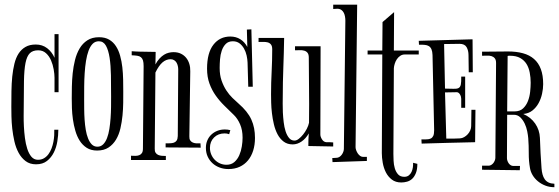

<svg xmlns="http://www.w3.org/2000/svg" viewBox="-20 -721 2359 810"><path d="M227.1 -332H210V-393.1Q210 -408.2 206.5 -428.2Q203.1 -448.2 195.3 -466.3Q187.5 -484.4 174.1 -496.6Q160.6 -508.8 141.1 -508.8Q118.2 -508.8 105.7 -496.3Q93.3 -483.9 87.6 -455.3Q82 -426.8 81.1 -379.6Q80.1 -332.5 80.1 -263.2Q80.1 -252 79.8 -231.7Q79.6 -211.4 80.8 -187.5Q82 -163.6 85.2 -138.7Q88.4 -113.8 95 -93.3Q101.6 -72.8 112.5 -59.8Q123.5 -46.9 140.1 -46.9Q154.8 -46.9 165.8 -53.5Q176.8 -60.1 184.6 -70.8Q192.4 -81.5 197.5 -95Q202.6 -108.4 205.3 -122.6Q208 -136.7 208.7 -150.1Q209.5 -163.6 209 -173.8H226.1Q226.1 -150.4 221.9 -124.8Q217.8 -99.1 207 -77.6Q196.3 -56.2 178.2 -42Q160.2 -27.8 131.8 -27.8Q106 -27.8 88.1 -41.3Q70.3 -54.7 58.6 -76.2Q46.9 -97.7 40.8 -124.5Q34.7 -151.4 31.7 -178.2Q28.8 -205.1 28.3 -229.5Q27.8 -253.9 27.8 -270Q27.8 -303.7 28.3 -336.4Q28.8 -369.1 31.7 -398.2Q34.7 -427.2 40.8 -452.1Q46.9 -477.1 58.3 -494.9Q69.8 -512.7 87.4 -522.9Q105 -533.2 130.9 -533.2Q158.7 -533.2 179 -517.6Q199.2 -502 210 -477.1V-577.1H227.1Z M500 -334Q500 -313.5 499.8 -287.4Q499.5 -261.2 496.8 -233.6Q494.1 -206.1 488 -179.4Q481.9 -152.8 469.5 -132.1Q457 -111.3 437.7 -98.6Q418.5 -85.9 389.6 -85.9Q363.8 -85.9 345.9 -97.4Q328.1 -108.9 316.4 -127.2Q304.7 -145.5 297.9 -169.2Q291 -192.9 287.6 -217.3Q284.2 -241.7 283.4 -264.9Q282.7 -288.1 282.7 -306.2Q282.7 -327.6 283.2 -355.2Q283.7 -382.8 286.6 -411.6Q289.6 -440.4 296.4 -467.8Q303.2 -495.1 315.9 -516.6Q328.6 -538.1 348.6 -551Q368.7 -564 397.9 -564Q423.3 -564 440.7 -553.7Q458 -543.5 469.2 -526.1Q480.5 -508.8 486.8 -485.8Q493.2 -462.9 496.1 -437.3Q499 -411.6 499.5 -385Q500 -358.4 500 -334ZM397 -546.9Q381.3 -546.9 370.8 -536.1Q360.4 -525.4 353.5 -506.8Q346.7 -488.3 342.8 -463.9Q338.9 -439.5 337.2 -412.1Q335.4 -384.8 335.2 -356.4Q335 -328.1 335 -301.8Q335 -282.7 335.2 -260.5Q335.4 -238.3 336.9 -216.1Q338.4 -193.8 341.8 -173.3Q345.2 -152.8 351.6 -137Q357.9 -121.1 367.4 -111.6Q377 -102.1 391.1 -102.1Q405.3 -102.1 415.3 -112.1Q425.3 -122.1 431.6 -138.7Q438 -155.3 441.4 -177Q444.8 -198.7 446.5 -222.4Q448.2 -246.1 448.5 -270Q448.7 -293.9 448.7 -314.9Q448.7 -361.3 448 -403.3Q447.3 -445.3 442.4 -477.3Q437.5 -509.3 427 -528.1Q416.5 -546.9 397 -546.9Z M632.8 -94.2Q632.3 -83 636.5 -76.7Q640.6 -70.3 647.5 -67.4Q654.3 -64.5 662.8 -63.7Q671.4 -63 679.7 -63V-45.9H532.7V-64Q542 -63.5 551 -63.5Q560.1 -63.5 567.1 -66.2Q574.2 -68.8 578.6 -75.2Q583 -81.5 583 -94.2L585.9 -441.9Q585.9 -457 583.3 -465.8Q580.6 -474.6 574.7 -479.5Q568.8 -484.4 559.1 -485.8Q549.3 -487.3 535.6 -487.8V-504.9Q535.6 -504.9 540 -504.6Q544.4 -504.4 551.3 -503.9Q558.1 -503.4 567.1 -503.2Q576.2 -502.9 585.9 -502.9L636.7 -502L635.7 -449.2Q643.6 -463.9 652.8 -473.9Q662.1 -483.9 671.9 -490Q681.6 -496.1 691.9 -498.5Q702.1 -501 711.9 -501Q730 -501 743.4 -494.4Q756.8 -487.8 765.6 -476.8Q774.4 -465.8 778.8 -451.2Q783.2 -436.5 782.7 -419.9L778.8 -146Q778.3 -134.8 782.5 -128.7Q786.6 -122.6 793.5 -119.6Q800.3 -116.7 808.8 -116.2Q817.4 -115.7 825.7 -116.2L826.7 -98.1L678.7 -99.1V-116.2Q688 -116.2 697 -116.5Q706.1 -116.7 713.4 -119.1Q720.7 -121.6 725.1 -127.9Q729.5 -134.3 730 -147L731.9 -428.2Q731.9 -435.1 730.2 -442.6Q728.5 -450.2 724.9 -456.5Q721.2 -462.9 714.8 -467Q708.5 -471.2 699.7 -471.2Q681.2 -471.2 665.5 -457.8Q649.9 -444.3 635.7 -415Z M1046.4 -355H1027.3L1024.4 -457Q1023.9 -470.7 1020.5 -486.6Q1017.1 -502.4 1009.5 -515.9Q1002 -529.3 990.5 -538.1Q979 -546.9 962.4 -546.9Q943.4 -546.9 932.4 -535.6Q921.4 -524.4 915.5 -507.3Q909.7 -490.2 908.2 -470.5Q906.7 -450.7 906.7 -434.1Q906.7 -404.3 914.8 -381.1Q922.9 -357.9 934.8 -339.6Q946.8 -321.3 960.7 -307.9Q974.6 -294.4 986.3 -284.2Q1005.4 -267.6 1018.8 -251Q1032.2 -234.4 1040.3 -216.8Q1048.3 -199.2 1052 -179.9Q1055.7 -160.6 1055.7 -139.2Q1055.7 -109.9 1048.1 -85.7Q1040.5 -61.5 1026.1 -44.2Q1011.7 -26.9 991 -17.3Q970.2 -7.8 943.4 -7.8Q923.8 -7.8 906.7 -14.2Q889.6 -20.5 876.7 -32.2Q863.8 -43.9 856.2 -60.3Q848.6 -76.7 848.6 -97.2Q848.6 -114.3 854.7 -128.7Q860.8 -143.1 871.8 -153.3Q882.8 -163.6 897.2 -169.2Q911.6 -174.8 928.7 -174.8Q940.4 -174.8 951.7 -171.9L946.8 -154.8Q941.9 -156.7 937 -157.5Q932.1 -158.2 927.7 -158.2Q900.4 -158.2 883.1 -141.1Q865.7 -124 865.7 -97.2Q865.7 -82.5 871.1 -69.6Q876.5 -56.6 886 -46.9Q895.5 -37.1 908.2 -31.5Q920.9 -25.9 935.5 -25.9Q955.6 -25.9 968.8 -37.4Q981.9 -48.8 989.5 -66.2Q997.1 -83.5 1000.2 -103.3Q1003.4 -123 1003.4 -140.1Q1003.4 -172.4 992.9 -196.5Q982.4 -220.7 966.8 -235.8Q947.3 -254.9 927 -274.7Q906.7 -294.4 890.4 -317.4Q874 -340.3 863.8 -368.2Q853.5 -396 853.5 -431.2Q853.5 -498 880.4 -532.5Q907.2 -566.9 951.7 -566.9Q975.6 -566.9 993.9 -555.4Q1012.2 -543.9 1023.4 -522.9L1021.5 -596.2L1040.5 -597.2Z M1280.8 -105Q1280.8 -118.7 1281.2 -132.1Q1281.7 -145.5 1282.7 -158.2Q1270 -136.2 1252.2 -124Q1234.4 -111.8 1214.8 -111.8Q1192.4 -111.8 1176.8 -123.5Q1161.1 -135.3 1151.1 -154.1Q1141.1 -172.9 1135.5 -196.5Q1129.9 -220.2 1127.2 -243.7Q1124.5 -267.1 1124 -288.1Q1123.5 -309.1 1123.5 -323.2Q1123.5 -371.6 1126 -418.7Q1128.4 -465.8 1128.4 -513.2Q1128.4 -526.9 1123 -533.4Q1117.7 -540 1109.4 -542.2Q1101.1 -544.4 1090.8 -544.2Q1080.6 -543.9 1070.8 -543.9V-561H1178.7Q1177.7 -498.5 1175.3 -436Q1172.9 -373.5 1172.9 -311Q1172.9 -301.8 1172.6 -284.7Q1172.4 -267.6 1173.3 -247.1Q1174.3 -226.6 1176.8 -205.6Q1179.2 -184.6 1184.8 -167.2Q1190.4 -149.9 1199.5 -138.9Q1208.5 -127.9 1222.7 -127.9Q1231 -127.9 1240.5 -135.3Q1250 -142.6 1258.8 -153.6Q1267.6 -164.6 1274.4 -177.7Q1281.2 -190.9 1283.7 -203.1Q1284.7 -284.7 1283.7 -353Q1282.7 -421.4 1282.7 -478Q1282.7 -491.7 1277.3 -498.3Q1272 -504.9 1263.4 -507.3Q1254.9 -509.8 1244.6 -509.3Q1234.4 -508.8 1224.6 -508.8V-525.9H1332.5L1331.5 -153.8Q1331.5 -144 1338.4 -133.1Q1345.2 -122.1 1356.4 -121.1Q1364.3 -121.1 1371.1 -121.1Q1377.9 -121.1 1385.7 -120.1V-103Z M1527.8 -42 1382.8 -37.1 1381.8 -54.2 1398.9 -55.2Q1405.8 -55.2 1411.6 -58.8Q1417.5 -62.5 1421.6 -68.1Q1425.8 -73.7 1428.2 -80.3Q1430.7 -86.9 1430.7 -92.8L1437 -633.8Q1437 -642.1 1435.5 -650.9Q1434.1 -659.7 1430.4 -667Q1426.8 -674.3 1419.9 -679.2Q1413.1 -684.1 1402.8 -684.1L1385.7 -683.1V-701.2H1486.8L1480 -100.1Q1480 -94.2 1482.7 -86.9Q1485.4 -79.6 1489.7 -73.2Q1494.1 -66.9 1500.2 -62.7Q1506.3 -58.6 1513.7 -59.1H1527.8Z M1641.6 -507.8H1746.6V-491.2H1687.5Q1677.2 -491.2 1668.7 -485.6Q1660.2 -480 1654.3 -471.2Q1648.4 -462.4 1645.3 -452.1Q1642.1 -441.9 1641.6 -433.1L1639.6 -71.8Q1639.6 -59.6 1640.4 -43Q1641.1 -26.4 1645.5 -11.2Q1649.9 3.9 1659.2 14.4Q1668.5 24.9 1685.5 24.9Q1697.3 24.9 1704.6 19Q1711.9 13.2 1716.1 4.4Q1720.2 -4.4 1721.7 -14.6Q1723.1 -24.9 1722.7 -34.2L1740.7 -29.8Q1740.7 -6.3 1734.6 9Q1728.5 24.4 1719 33.2Q1709.5 42 1697.3 45.4Q1685.1 48.8 1672.9 48.8Q1648.9 48.8 1633.1 36.6Q1617.2 24.4 1607.9 6.1Q1598.6 -12.2 1594.7 -34.2Q1590.8 -56.2 1590.8 -75.2L1592.8 -491.2H1530.8V-507.8H1592.8L1593.8 -627.9L1642.6 -669.9Z M1857.4 -347.2Q1879.4 -347.2 1893.3 -346.4Q1907.2 -345.7 1914.6 -349.6Q1921.9 -353.5 1924.1 -364.3Q1926.3 -375 1925.8 -397.9H1942.4V-266.1H1925.8V-304.2Q1925.8 -308.1 1924.6 -313Q1923.3 -317.9 1920.9 -322Q1918.5 -326.2 1915 -329.1Q1911.6 -332 1906.7 -332L1857.4 -331.1L1862.8 -136.2Q1877.9 -136.2 1892.1 -136.2Q1906.2 -136.2 1920.4 -137.2Q1929.7 -137.7 1938.2 -142.6Q1946.8 -147.5 1953.4 -154.8Q1960 -162.1 1963.9 -171.1Q1967.8 -180.2 1967.8 -189L1968.8 -257.8H1985.8L1984.4 -121.1Q1928.2 -120.1 1871.6 -118.4Q1814.9 -116.7 1758.8 -115.2L1757.8 -132.8Q1770.5 -132.8 1780.5 -133.1Q1790.5 -133.3 1797.4 -136.7Q1804.2 -140.1 1807.9 -147.9Q1811.5 -155.8 1811.5 -170.9V-173.8L1804.7 -488.8Q1804.2 -503.9 1800.3 -512.9Q1796.4 -522 1789.3 -526.4Q1782.2 -530.8 1771.7 -531.7Q1761.2 -532.7 1747.6 -532.2L1746.6 -548.8L1973.6 -555.2L1974.6 -416H1957.5L1956.5 -488.8Q1956.5 -507.8 1948.5 -522Q1940.4 -536.1 1918.5 -536.1Q1901.9 -536.1 1886 -535.6Q1870.1 -535.2 1853.5 -535.2Z M2144.5 -21H2173.8L2172.9 -2.9L2013.7 -4.9V-22H2041.5Q2047.4 -22 2052.7 -25.4Q2058.1 -28.8 2061.8 -33.7Q2065.4 -38.6 2067.6 -44.4Q2069.8 -50.3 2069.8 -55.2L2072.8 -455.1Q2072.8 -468.8 2067.1 -475.3Q2061.5 -481.9 2053 -484.4Q2044.4 -486.8 2033.9 -486.3Q2023.4 -485.8 2013.7 -485.8V-502.9Q2041.5 -502.9 2068.6 -503.4Q2095.7 -503.9 2123.5 -503.9Q2158.7 -503.9 2186.3 -496.3Q2213.9 -488.8 2232.9 -472.2Q2252 -455.6 2261.7 -429.4Q2271.5 -403.3 2271.5 -366.2Q2271.5 -346.7 2266.8 -325.4Q2262.2 -304.2 2252.2 -285.9Q2242.2 -267.6 2226.3 -254.9Q2210.4 -242.2 2187.5 -240.2Q2219.2 -226.6 2237.8 -199.7Q2256.3 -172.9 2257.8 -139.2Q2258.8 -106.9 2260.5 -75Q2262.2 -43 2264.6 -11.2Q2265.6 2.9 2268.8 14.6Q2272 26.4 2278.1 35.2Q2284.2 43.9 2294.2 48.8Q2304.2 53.7 2318.8 54.2V68.8Q2298.3 68.8 2280.8 62Q2263.2 55.2 2249.5 43.9Q2235.8 32.7 2227.1 18.1Q2218.3 3.4 2215.8 -12.2Q2210.4 -43 2210.7 -74.7Q2210.9 -106.4 2208.5 -138.2Q2207.5 -150.9 2204.1 -167.7Q2200.7 -184.6 2193.4 -200Q2186 -215.3 2174.8 -226.1Q2163.6 -236.8 2147.9 -236.8H2119.6L2118.7 -54.2Q2118.7 -48.8 2120.6 -43Q2122.6 -37.1 2126 -32.2Q2129.4 -27.3 2134.3 -24.2Q2139.2 -21 2144.5 -21ZM2150.9 -251Q2173.3 -251 2186.8 -263.7Q2200.2 -276.4 2207.3 -294.7Q2214.4 -313 2216.6 -334Q2218.8 -355 2218.8 -372.1Q2218.8 -394 2214.8 -414.8Q2210.9 -435.5 2201.2 -451.2Q2191.4 -466.8 2174.6 -476.3Q2157.7 -485.8 2131.8 -485.8Q2128.9 -485.8 2126.5 -485.8Q2124 -485.8 2121.6 -484.9L2119.6 -251Z"/></svg>

Font: Bigelow Rules
Style: Regular
Weight: 400
Designer: Astigmatic (AOETI)
Foundry: Astigmatic (AOETI)
Version: Version 1.001